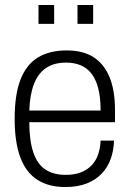

<svg xmlns="http://www.w3.org/2000/svg" viewBox="-20 -741 522 773"><path d="M243 12Q176 12 130.5 -17Q85 -46 62 -107Q39 -168 39 -263Q39 -360 62.5 -420.5Q86 -481 132.5 -509.5Q179 -538 249 -538Q313 -538 355.5 -511.5Q398 -485 420.5 -431.5Q443 -378 443 -298V-249H98Q98 -174 114.5 -126.5Q131 -79 163.5 -58Q196 -37 244 -37Q280 -37 305.5 -47Q331 -57 348.5 -75Q366 -93 375 -119Q384 -145 385 -175H439Q438 -136 426 -102Q414 -68 390 -42.5Q366 -17 329.5 -2.5Q293 12 243 12ZM98 -296H385Q385 -349 375.5 -385.5Q366 -422 348 -445Q330 -468 304 -478.5Q278 -489 246 -489Q197 -489 165 -467Q133 -445 116.5 -402Q100 -359 98 -296ZM135 -645V-721H198V-645ZM292 -645V-721H355V-645Z"/></svg>

Font: Archivo SemiCondensed ExtraLight
Style: Regular
Weight: 250
Width: 4
Designer: Hector Gatti
Foundry: Omnibus-Type
Version: Version 2.001